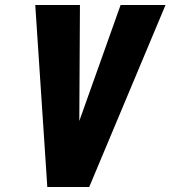

<svg xmlns="http://www.w3.org/2000/svg" viewBox="-20 -745 680 765"><path d="M120.5 -725H298.5L296 -263L460.5 -725H639.5L335.5 0H168.5Z"/></svg>

Font: JuliaMono Black
Style: Italic
Weight: 900
Italic angle: -9°
Monospace: yes
Designer: cormullion
Foundry: corm
Version: Version 0.057; ttfautohint (v1.8.4)